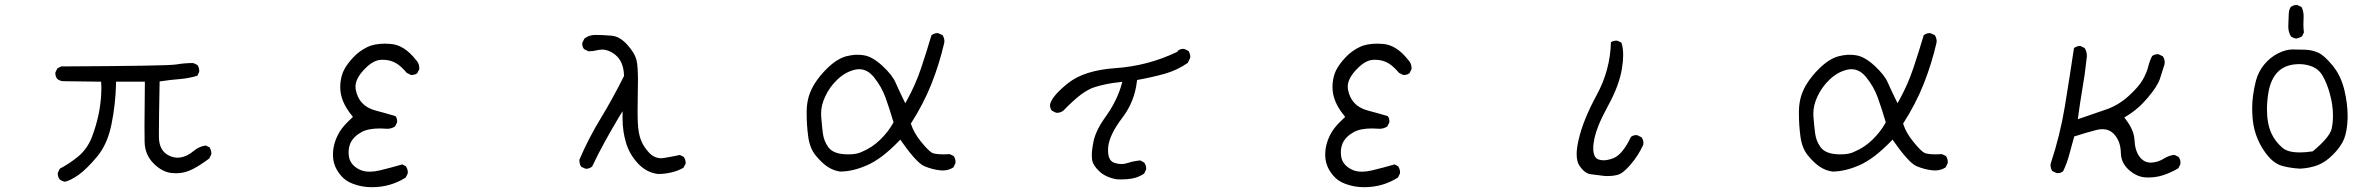

<svg xmlns="http://www.w3.org/2000/svg" viewBox="-20 -696 9540 774"><path d="M447.8 -366.7H564Q562.5 -237.8 562.5 -189.7Q562.5 -141.6 563 -123.5Q564 -72.3 599.6 -36.6Q634.3 -2.4 671.9 1.5Q680.2 2.4 689 2.4Q717.8 2.4 742.7 -7.8Q774.4 -20.5 823.7 -57.1L831.5 -73.7Q832 -75.7 832 -79.6Q832 -83.5 830.3 -89.6Q828.6 -95.7 824.7 -102.1L809.1 -109.4Q781.7 -105.5 760.7 -87.4Q734.9 -65.4 706.5 -61Q701.2 -60.5 698.2 -60.5Q695.3 -60.5 691.9 -60.5Q688.5 -60.5 682.9 -61.5Q677.2 -62.5 671.4 -64.5Q653.8 -70.8 642.1 -82.5Q621.6 -103 620.6 -142.1Q620.6 -150.4 620.6 -167.5Q620.6 -218.8 623.5 -367.7Q668 -374.5 706.5 -377.4Q741.7 -380.4 775.4 -390.6L782.7 -405.8Q783.2 -407.7 783.2 -409.2Q783.2 -423.3 775.9 -434.1L758.8 -441.9Q723.6 -441.9 689 -436Q654.3 -430.2 226.6 -428.2L211.4 -420.4L203.6 -404.8Q203.1 -402.8 203.1 -401.4Q203.1 -387.2 210.9 -377.9Q220.2 -370.1 232.9 -368.7L387.7 -366.7Q388.7 -349.6 388.7 -342.3Q388.7 -335 388.4 -328.4Q388.2 -321.8 387.9 -314.7Q387.7 -307.6 387 -300.5Q386.2 -293.5 385.5 -286.4Q384.8 -279.3 383.8 -272Q378.9 -234.9 366.7 -191.9Q359.4 -167 350.6 -143.6Q332 -95.7 294.9 -64.9Q259.8 -36.1 221.2 -16.1L213.4 0Q212.9 2.4 212.9 6.3Q212.9 10.3 214.6 16.1Q216.3 22 220.7 27.3Q230 34.7 241.7 36.6Q266.1 30.8 296.9 8.8Q329.1 -14.2 371.1 -64.2Q413.1 -114.3 429.4 -194.8Q445.8 -275.4 447.8 -358.4Z M1670.4 -420.4Q1670.4 -440.9 1656.7 -454.6Q1608.9 -515.6 1553.7 -519Q1542.5 -520 1532.7 -520Q1490.2 -520 1462.9 -507.3Q1428.7 -491.2 1403.8 -464.4Q1378.9 -437.5 1366.9 -414.3Q1355 -391.1 1352.1 -358.9Q1351.6 -352.1 1351.6 -344.2Q1351.6 -287.6 1397.9 -231L1402.8 -224.6Q1389.6 -212.4 1382.8 -205.6Q1356 -179.2 1343.3 -154.3Q1322.3 -113.8 1322.3 -72.8Q1322.3 -53.7 1327.1 -37.1Q1334.5 -11.7 1354 11.2Q1373 34.2 1402.8 44.9Q1438 58.6 1479.5 58.6Q1554.7 58.6 1615.7 19.5L1623.5 3.4Q1624 1.5 1624 -2.4Q1624 -6.3 1622.3 -12.7Q1620.6 -19 1616.2 -25.9L1601.6 -33.2Q1556.2 -20 1509.8 -8.8Q1488.3 -3.9 1470.2 -3.9Q1445.3 -3.9 1426.8 -13.7Q1394 -30.8 1387.2 -61.5Q1385.3 -72.3 1385.3 -82.5Q1385.3 -101.1 1392.6 -118.7Q1404.8 -145.5 1437.5 -163.6Q1463.9 -178.2 1511.7 -178.2Q1522.5 -178.2 1534.7 -177.2Q1537.6 -176.8 1540.5 -176.8Q1558.6 -176.8 1572.8 -186.5L1580.6 -202.6Q1581.1 -204.6 1581.1 -208.3Q1581.1 -211.9 1579.6 -217.5Q1578.1 -223.1 1574.2 -228Q1529.3 -241.2 1495.6 -250Q1442.4 -263.7 1422.9 -306.6Q1416.5 -320.8 1413.6 -337.4Q1413.1 -342.3 1413.1 -346.7Q1413.1 -380.9 1452.1 -419.9Q1484.4 -452.6 1513.7 -454.6Q1518.6 -455.1 1522.9 -455.1Q1556.2 -455.1 1581.1 -438.5Q1599.6 -426.3 1619.6 -402.3L1636.2 -394Q1638.2 -393.6 1640.6 -393.6Q1643.1 -393.6 1647 -394.5Q1655.3 -395.5 1662.1 -400.9L1670.4 -417.5Q1670.4 -418.9 1670.4 -420.4Z M2489.7 -217.8Q2489.7 -166.5 2503.9 -119.6Q2518.1 -72.8 2552.7 -36.1Q2586.4 -0.5 2632.3 5.4Q2660.2 5.4 2686.8 -1Q2713.4 -7.3 2734.9 -19.5L2743.7 -35.6Q2744.1 -37.1 2744.1 -39.1Q2744.1 -52.7 2735.8 -64L2720.7 -71.3Q2687 -64 2656.7 -59.1Q2650.9 -58.1 2645 -58.1Q2616.7 -58.1 2595.2 -82Q2571.8 -107.9 2562.5 -134.8Q2553.2 -161.6 2551.3 -199.7Q2550.3 -218.8 2550.3 -251Q2550.3 -283.2 2551 -316.2Q2551.8 -349.1 2551.8 -368.7Q2551.8 -427.2 2546.4 -451.2Q2540 -481.4 2508.3 -516.1Q2477.5 -549.8 2444.8 -552.2Q2408.7 -555.2 2379.9 -555.2Q2354.5 -555.2 2335.9 -540.5L2327.6 -523.9Q2327.1 -522 2327.1 -520.5Q2327.1 -506.8 2334.5 -498L2351.1 -489.7Q2353.5 -489.3 2356.4 -489.3Q2370.1 -489.3 2392.6 -494.6Q2400.4 -496.1 2408.9 -496.1Q2417.5 -496.1 2426.8 -493.2Q2443.8 -488.3 2460.4 -475.1Q2493.7 -448.2 2495.6 -392.1V-389.6Q2449.7 -297.9 2401.1 -218Q2352.5 -138.2 2315.9 -52.7Q2315.4 -50.8 2315.4 -48.1Q2315.4 -45.4 2316.4 -41Q2317.4 -32.2 2322.8 -23.9L2339.4 -16.1Q2340.8 -15.6 2342.3 -15.6Q2356.4 -15.6 2367.2 -24.9Q2390.6 -74.7 2417.7 -123.8Q2444.8 -172.9 2474.1 -222.2L2489.7 -247.6Z M3462.4 -473.1Q3450.2 -475.1 3441.2 -475.1Q3432.1 -475.1 3426.8 -475.1Q3408.7 -473.6 3390.1 -468.8Q3352.1 -458 3312 -418Q3256.8 -362.8 3240.2 -306.6Q3232.4 -279.3 3231.9 -249Q3231.9 -242.7 3231.9 -236.3Q3231.9 -192.4 3237.8 -147.5Q3244.1 -98.1 3268.6 -68.8Q3293.5 -38.6 3316.7 -23.4Q3339.8 -8.3 3366.7 -4.4Q3417.5 -4.4 3475.1 -29.8Q3533.2 -54.7 3602.5 -126L3609.4 -133.3L3615.2 -125Q3649.9 -75.2 3675.8 -49.3Q3693.8 -31.2 3707 -25.9Q3739.3 -12.2 3771.5 -9.3Q3776.4 -8.8 3780.3 -8.8Q3804.7 -8.8 3823.7 -21.5L3831.5 -38.1Q3832 -40 3832 -42Q3832 -56.2 3824.7 -66.9L3808.6 -74.7Q3793.9 -73.7 3782 -73.7Q3770 -73.7 3761.2 -74.7Q3744.6 -76.2 3737.3 -80.1Q3722.2 -88.4 3692.9 -124.8Q3663.6 -161.1 3653.3 -193.8L3651.9 -197.8Q3702.6 -276.4 3734.9 -357.7Q3767.1 -439 3786.6 -523.9Q3787.1 -526.4 3787.1 -530.8Q3787.1 -535.2 3785.4 -541.5Q3783.7 -547.9 3779.8 -554.2L3762.7 -562Q3760.7 -562.5 3756.8 -562.5Q3752.9 -562.5 3746.8 -560.5Q3740.7 -558.6 3734.9 -553.7Q3715.3 -487.3 3693.1 -421.1Q3670.9 -355 3637.2 -293.9L3629.4 -279.8L3622.6 -293.9Q3605 -329.6 3590.8 -361.8Q3578.1 -392.6 3537.6 -430.2Q3497.1 -467.8 3462.4 -473.1ZM3457.5 -85.4H3458Q3458 -85.4 3457.5 -85.4ZM3400.4 -73.7Q3393.6 -73.7 3386.2 -74.2Q3338.4 -76.7 3319.3 -102.5Q3301.8 -126.5 3297.6 -156Q3293.5 -185.5 3290.5 -225.1Q3290 -231 3290 -236.8Q3290 -272 3306.2 -306.2Q3324.2 -345.7 3356.4 -376Q3389.6 -407.2 3428.7 -415.5Q3436.5 -417 3443.8 -417Q3477.1 -417 3503.4 -384.3Q3533.7 -346.7 3549.6 -303Q3565.4 -259.3 3582 -203.1L3580.6 -200.2Q3560.5 -164.1 3528.3 -132.8Q3496.1 -101.6 3457.5 -85.4Q3436 -73.7 3400.4 -73.7Z M4381.3 -69.3Q4381.3 -60.5 4382.3 -53.2Q4385.7 -29.3 4412.1 -4.9Q4438.5 19.5 4482.4 26.9Q4491.2 27.3 4500 27.3Q4522.5 27.3 4542.5 23.9Q4568.8 19.5 4592.3 3.9L4600.1 -12.2Q4600.6 -14.2 4600.6 -15.6Q4600.6 -29.8 4592.8 -40.5L4577.1 -49.3Q4550.3 -46.9 4527.8 -39.6Q4514.2 -34.7 4500.5 -34.7Q4486.8 -34.7 4473.6 -39.1Q4465.3 -41.5 4459.5 -47.4Q4446.8 -60.5 4446.8 -88.9Q4446.8 -95.7 4447.3 -103Q4452.1 -152.3 4503.9 -220.7Q4553.7 -285.6 4563 -367.2L4564 -373.5Q4624 -384.3 4674.6 -398.4Q4725.1 -412.6 4768.1 -442.4L4777.8 -462.4Q4778.3 -464.4 4778.3 -468.3Q4778.3 -472.2 4776.6 -478.3Q4774.9 -484.4 4771 -490.7L4754.4 -498.5Q4752.4 -499 4748.5 -499Q4744.6 -499 4739 -497.3Q4733.4 -495.6 4728.5 -491.7L4726.1 -486.8L4723.1 -485.8Q4606.4 -430.2 4477.1 -421.4Q4351.6 -412.6 4287.1 -361.8Q4222.7 -311 4213.4 -276.9Q4212.9 -274.4 4212.9 -272.5Q4212.9 -258.8 4220.2 -250L4236.8 -241.7Q4238.8 -241.2 4240.2 -241.2Q4254.9 -241.2 4266.1 -249.5Q4307.1 -292 4339.8 -316.4Q4367.7 -336.4 4390.1 -343.8Q4436.5 -358.9 4492.2 -364.7L4504.4 -366.2Q4497.1 -340.3 4492.2 -327.1Q4487.3 -314 4481.4 -301.3Q4475.6 -288.6 4468.8 -275.9Q4455.6 -251 4438.5 -227.5Q4397.5 -171.4 4388.2 -125.5Q4381.3 -91.8 4381.3 -69.3Z M5670.4 -420.4Q5670.4 -440.9 5656.7 -454.6Q5608.9 -515.6 5553.7 -519Q5542.5 -520 5532.7 -520Q5490.2 -520 5462.9 -507.3Q5428.7 -491.2 5403.8 -464.4Q5378.9 -437.5 5366.9 -414.3Q5355 -391.1 5352.1 -358.9Q5351.6 -352.1 5351.6 -344.2Q5351.6 -287.6 5397.9 -231L5402.8 -224.6Q5389.6 -212.4 5382.8 -205.6Q5356 -179.2 5343.3 -154.3Q5322.3 -113.8 5322.3 -72.8Q5322.3 -53.7 5327.1 -37.1Q5334.5 -11.7 5354 11.2Q5373 34.2 5402.8 44.9Q5438 58.6 5479.5 58.6Q5554.7 58.6 5615.7 19.5L5623.5 3.4Q5624 1.5 5624 -2.4Q5624 -6.3 5622.3 -12.7Q5620.6 -19 5616.2 -25.9L5601.6 -33.2Q5556.2 -20 5509.8 -8.8Q5488.3 -3.9 5470.2 -3.9Q5445.3 -3.9 5426.8 -13.7Q5394 -30.8 5387.2 -61.5Q5385.3 -72.3 5385.3 -82.5Q5385.3 -101.1 5392.6 -118.7Q5404.8 -145.5 5437.5 -163.6Q5463.9 -178.2 5511.7 -178.2Q5522.5 -178.2 5534.7 -177.2Q5537.6 -176.8 5540.5 -176.8Q5558.6 -176.8 5572.8 -186.5L5580.6 -202.6Q5581.1 -204.6 5581.1 -208.3Q5581.1 -211.9 5579.6 -217.5Q5578.1 -223.1 5574.2 -228Q5529.3 -241.2 5495.6 -250Q5442.4 -263.7 5422.9 -306.6Q5416.5 -320.8 5413.6 -337.4Q5413.1 -342.3 5413.1 -346.7Q5413.1 -380.9 5452.1 -419.9Q5484.4 -452.6 5513.7 -454.6Q5518.6 -455.1 5522.9 -455.1Q5556.2 -455.1 5581.1 -438.5Q5599.6 -426.3 5619.6 -402.3L5636.2 -394Q5638.2 -393.6 5640.6 -393.6Q5643.1 -393.6 5647 -394.5Q5655.3 -395.5 5662.1 -400.9L5670.4 -417.5Q5670.4 -418.9 5670.4 -420.4Z M6335.9 -74.7Q6335.9 -43.9 6347.7 -27.3Q6369.1 3.9 6392.6 6.3Q6419.9 9.3 6447.3 13.2Q6454.1 13.7 6459.5 13.7Q6464.8 13.7 6469.5 13.4Q6474.1 13.2 6479.5 12.7Q6489.7 11.7 6499 9.3Q6522 4.4 6553.7 -33Q6585.4 -70.3 6604.5 -112.8Q6605 -116.7 6605 -120.1Q6605 -133.3 6597.2 -142.6L6580.6 -150.9Q6578.6 -151.4 6577.1 -151.4Q6563.5 -151.4 6554.7 -144Q6520.5 -72.3 6483.4 -58.1Q6461.4 -49.8 6444.3 -49.8Q6432.1 -49.8 6422.4 -53.7Q6402.8 -62.5 6402.8 -97.7Q6402.8 -136.7 6423.3 -188.5Q6437.5 -223.6 6461.4 -267.6Q6508.8 -353.5 6519 -423.3Q6523.4 -451.7 6523.4 -474.1Q6523.4 -504.4 6516.1 -524.4L6500.5 -531.7Q6498.5 -532.2 6496.1 -532.2Q6493.7 -532.2 6489.7 -531.7Q6481.4 -530.8 6474.1 -525.9Q6471.2 -413.1 6416.7 -313Q6362.3 -212.9 6344.2 -134.3Q6335.9 -99.1 6335.9 -74.7Z M7462.4 -473.1Q7450.2 -475.1 7441.2 -475.1Q7432.1 -475.1 7426.8 -475.1Q7408.7 -473.6 7390.1 -468.8Q7352.1 -458 7312 -418Q7256.8 -362.8 7240.2 -306.6Q7232.4 -279.3 7231.9 -249Q7231.9 -242.7 7231.9 -236.3Q7231.9 -192.4 7237.8 -147.5Q7244.1 -98.1 7268.6 -68.8Q7293.5 -38.6 7316.7 -23.4Q7339.8 -8.3 7366.7 -4.4Q7417.5 -4.4 7475.1 -29.8Q7533.2 -54.7 7602.5 -126L7609.4 -133.3L7615.2 -125Q7649.9 -75.2 7675.8 -49.3Q7693.8 -31.2 7707 -25.9Q7739.3 -12.2 7771.5 -9.3Q7776.4 -8.8 7780.3 -8.8Q7804.7 -8.8 7823.7 -21.5L7831.5 -38.1Q7832 -40 7832 -42Q7832 -56.2 7824.7 -66.9L7808.6 -74.7Q7793.9 -73.7 7782 -73.7Q7770 -73.7 7761.2 -74.7Q7744.6 -76.2 7737.3 -80.1Q7722.2 -88.4 7692.9 -124.8Q7663.6 -161.1 7653.3 -193.8L7651.9 -197.8Q7702.6 -276.4 7734.9 -357.7Q7767.1 -439 7786.6 -523.9Q7787.1 -526.4 7787.1 -530.8Q7787.1 -535.2 7785.4 -541.5Q7783.7 -547.9 7779.8 -554.2L7762.7 -562Q7760.7 -562.5 7756.8 -562.5Q7752.9 -562.5 7746.8 -560.5Q7740.7 -558.6 7734.9 -553.7Q7715.3 -487.3 7693.1 -421.1Q7670.9 -355 7637.2 -293.9L7629.4 -279.8L7622.6 -293.9Q7605 -329.6 7590.8 -361.8Q7578.1 -392.6 7537.6 -430.2Q7497.1 -467.8 7462.4 -473.1ZM7457.5 -85.4H7458Q7458 -85.4 7457.5 -85.4ZM7400.4 -73.7Q7393.6 -73.7 7386.2 -74.2Q7338.4 -76.7 7319.3 -102.5Q7301.8 -126.5 7297.6 -156Q7293.5 -185.5 7290.5 -225.1Q7290 -231 7290 -236.8Q7290 -272 7306.2 -306.2Q7324.2 -345.7 7356.4 -376Q7389.6 -407.2 7428.7 -415.5Q7436.5 -417 7443.8 -417Q7477.1 -417 7503.4 -384.3Q7533.7 -346.7 7549.6 -303Q7565.4 -259.3 7582 -203.1L7580.6 -200.2Q7560.5 -164.1 7528.3 -132.8Q7496.1 -101.6 7457.5 -85.4Q7436 -73.7 7400.4 -73.7Z M8639.6 19.5Q8670.9 19.5 8698.7 10.7Q8731 0.5 8761.2 -17.6L8769.5 -33.7Q8770 -37.6 8770 -41Q8770 -54.2 8762.2 -63.5L8745.6 -71.8Q8723.6 -69.3 8704.6 -57.6Q8681.6 -42.5 8653.8 -40.5Q8651.4 -40.5 8649.4 -40.5Q8622.6 -40.5 8604.5 -64.9Q8586.4 -89.8 8584.5 -133.3Q8582.5 -171.9 8549.3 -214.8L8543.5 -222.2L8551.3 -227.1Q8600.1 -256.3 8638.7 -302.7Q8677.2 -348.6 8686.8 -377.2Q8696.3 -405.8 8705.6 -436.5Q8706.5 -440.9 8706.5 -444.8Q8706.5 -458 8698.7 -469.2L8682.1 -477.1Q8680.2 -477.5 8678.7 -477.5Q8665 -477.5 8655.8 -470.2Q8645.5 -450.2 8640.1 -427.7Q8633.8 -402.3 8617.7 -374Q8601.1 -345.2 8560.1 -308.1Q8519 -271 8468.3 -253.9L8356 -215.3Q8365.7 -285.6 8373 -328.1Q8385.3 -398.4 8391.1 -455.1V-455.6Q8392.6 -463.4 8392.6 -470.7Q8392.6 -488.3 8383.8 -502.4L8367.7 -510.3Q8366.2 -510.7 8363.8 -510.7Q8361.3 -510.7 8356.9 -509.8Q8348.6 -508.3 8340.8 -502.4Q8323.2 -384.8 8304 -267.3Q8284.7 -149.9 8246.6 -35.6Q8246.1 -33.2 8246.1 -31.2Q8246.1 -17.1 8253.4 -6.3L8270.5 1.5Q8272.9 2 8276.9 2Q8280.8 2 8286.4 0.2Q8292 -1.5 8296.9 -5.4Q8312 -37.1 8321.3 -71.3L8341.8 -146Q8389.2 -161.1 8430.7 -171.9Q8443.4 -175.3 8455.1 -175.3Q8481.9 -175.3 8500.5 -157.2Q8509.3 -147.9 8514.4 -138.9Q8519.5 -129.9 8522.9 -120.6Q8529.3 -101.6 8529.8 -78.6Q8530.8 -39.1 8562 -11.2Q8594.2 17.1 8628.4 19Q8634.3 19.5 8639.6 19.5Z M9267.6 -564.9Q9265.6 -582.5 9265.6 -596.7Q9265.6 -610.8 9266.1 -617.9Q9266.6 -625 9266.6 -628.9Q9266.6 -650.4 9258.3 -667.5L9242.2 -675.3Q9239.7 -675.8 9238.8 -675.8Q9237.8 -675.8 9236.3 -675.5Q9234.9 -675.3 9232.7 -675.3Q9230.5 -675.3 9228.5 -674.8Q9226.6 -674.3 9224.9 -673.6Q9223.1 -672.9 9221.2 -671.9Q9217.8 -670.4 9214.8 -668Q9207.5 -658.2 9206.5 -639.2Q9204.6 -597.7 9204.6 -589.4Q9204.6 -566.9 9215.3 -549.3Q9224.6 -542.5 9236.3 -540.5Q9248.5 -542.5 9260.3 -549.8ZM9303.2 -85.9Q9272.9 -81.5 9253.7 -81.5Q9234.4 -81.5 9221.7 -83.5Q9195.3 -87.9 9181.2 -100.1Q9151.4 -126 9137.2 -157.2Q9118.7 -196.8 9118.7 -255.4Q9118.7 -288.1 9124.5 -322.8Q9133.8 -377.4 9162.6 -406.2Q9193.8 -437.5 9249 -437.5Q9272 -437.5 9292.5 -430.7Q9327.1 -419.9 9344.2 -388.7Q9360.4 -359.9 9371.1 -321.8Q9384.8 -275.4 9384.8 -229Q9384.8 -200.2 9379.4 -176.8Q9371.6 -143.1 9305.2 -87.4ZM9443.8 -230.5Q9443.8 -276.9 9431.2 -331.1Q9417 -391.6 9382.3 -433.1Q9347.7 -474.6 9323.7 -484.4Q9299.8 -494.6 9272.9 -495.6Q9246.1 -496.6 9220.7 -496.6Q9195.3 -496.6 9163.6 -481Q9131.3 -464.8 9107.7 -436Q9084 -407.2 9074.2 -370.6Q9059.1 -311 9059.1 -260.3Q9059.1 -240.2 9061 -217.3Q9064.9 -172.9 9082 -133.5Q9099.1 -94.2 9125.5 -64Q9150.9 -34.7 9183.3 -26.4Q9215.8 -18.1 9252 -16.1Q9290.5 -18.1 9322.3 -29.8Q9355.5 -42.5 9386.5 -74.2Q9417.5 -106 9429.7 -136.2Q9441.9 -167 9443.8 -218.3Q9443.8 -224.1 9443.8 -230.5Z"/></svg>

Font: NaikaiFont
Style: Light
Weight: 300
Version: Version 1.89